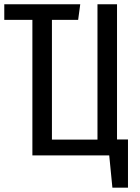

<svg xmlns="http://www.w3.org/2000/svg" viewBox="-20 -726 655 897"><path d="M131.3 0V-633.3H0V-706.2H354.9L345.1 -633.3H222.6V-73.8H435.4V-706.2H526.7V-74.4H577.9V150.8H505.1L490.3 0Z"/></svg>

Font: FiraCode Nerd Font Mono
Style: Regular
Weight: 400
Monospace: yes
Designer: Carrois Corporate, Edenspiekermann AG, Nikita Prokopov
Foundry: Carrois Corporate, Edenspiekermann AG, Nikita Prokopov
Version: Version 6.002;Nerd Fonts 3.4.0